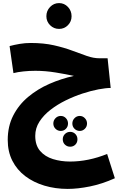

<svg xmlns="http://www.w3.org/2000/svg" viewBox="-20 -828 773 1242"><path d="M418 394Q338 394 267.5 373Q197 352 143.5 311.5Q90 271 60 212Q30 153 30 77Q30 -11 65.5 -80.5Q101 -150 162 -201Q223 -252 299.5 -285.5Q376 -319 458 -337Q408 -348 340.5 -359Q273 -370 209 -370Q169 -370 131.5 -366Q94 -362 67 -355L42 -530Q72 -538 107 -544Q142 -550 179 -550Q263 -550 329 -535Q395 -520 447 -500.5Q499 -481 542 -466Q585 -451 624 -451H676L696 -259Q665 -259 617 -250Q569 -241 514 -223Q459 -205 405 -178.5Q351 -152 306.5 -117.5Q262 -83 235 -41Q208 1 208 51Q208 112 239.5 148.5Q271 185 322.5 201Q374 217 433 217Q551 217 673 168L723 325Q641 362 562 378Q483 394 418 394ZM373 19Q353 19 339 5Q325 -9 325 -29Q325 -49 339 -63.5Q353 -78 373 -78Q393 -78 406.5 -63.5Q420 -49 420 -29Q420 -9 406.5 5Q393 19 373 19ZM496 19Q476 19 462 5Q448 -9 448 -29Q448 -49 462 -63.5Q476 -78 496 -78Q515 -78 529 -63.5Q543 -49 543 -29Q543 -9 529 5Q515 19 496 19ZM434 121Q414 121 400 107.5Q386 94 386 73Q386 53 400 39Q414 25 434 25Q454 25 467.5 39Q481 53 481 73Q481 94 467.5 107.5Q454 121 434 121ZM362 -641Q328 -641 304 -665Q280 -689 280 -723Q280 -758 304 -783Q328 -808 362 -808Q396 -808 419.5 -783Q443 -758 443 -723Q443 -689 419.5 -665Q396 -641 362 -641Z"/></svg>

Font: Noto Sans Arabic Blk
Style: Regular
Weight: 900
Designer: Monotype Design Team, Nadine Chahine, Nizar Qandah and Khaled Hosny
Foundry: Monotype Imaging Inc.
Version: Version 2.012; ttfautohint (v1.8.4.7-5d5b)